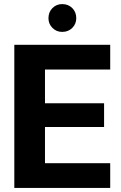

<svg xmlns="http://www.w3.org/2000/svg" viewBox="-20 -919 594 939"><path d="M50 0V-700H519V-579H200V-414H489V-298H200V-121H519V0ZM284 -763Q256 -763 236.5 -782.5Q217 -802 217 -830Q217 -860 236.5 -879.5Q256 -899 284 -899Q314 -899 333.5 -879.5Q353 -860 353 -830Q353 -802 333.5 -782.5Q314 -763 284 -763Z"/></svg>

Font: DM Sans 36pt Black
Style: Regular
Weight: 900
Designer: Colophon Foundry, Jonny Pinhorn
Foundry: Colophon Foundry
Version: Version 4.004;gftools[0.9.30]